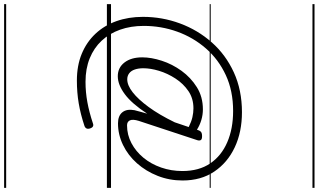

<svg xmlns="http://www.w3.org/2000/svg" viewBox="-328 -722 1550 934"><g transform="rotate(90 447.0 -255.0)"><path d="M259 -172Q259 -216 275.5 -267Q292 -318 324.5 -363Q357 -408 404 -437.5Q451 -467 512 -467Q538 -467 563.5 -459.5Q589 -452 611 -438L615 -449Q619 -457 625 -460Q631 -463 642 -463Q658 -463 661.5 -456.5Q665 -450 662 -440L568 -155Q559 -126 565.5 -112Q572 -98 590 -98Q636 -98 676.5 -119.5Q717 -141 747.5 -178Q778 -215 795 -264Q812 -313 812 -367Q812 -448 775 -502.5Q738 -557 672 -585.5Q606 -614 520 -614Q422 -614 345.5 -578.5Q269 -543 215.5 -481.5Q162 -420 134 -342Q106 -264 106 -179Q106 -116 124.5 -64Q143 -12 178 25.5Q213 63 263.5 83.5Q314 104 378 104Q428 104 477 95Q526 86 580 68Q598 61 605 82Q611 102 593 109Q536 128 483 137Q430 146 372 146Q299 146 242 122.5Q185 99 144.5 56Q104 13 83 -46Q62 -105 62 -175Q62 -269 94 -355.5Q126 -442 186 -510Q246 -578 332 -617.5Q418 -657 526 -657Q622 -657 696.5 -622Q771 -587 814.5 -522.5Q858 -458 858 -368Q858 -304 835.5 -247Q813 -190 774.5 -146.5Q736 -103 685.5 -78.5Q635 -54 580 -54Q543 -54 526 -75.5Q509 -97 516 -134Q520 -151 524.5 -166Q529 -181 533 -196Q484 -121 438 -87Q392 -53 351 -53Q309 -53 284 -85.5Q259 -118 259 -172ZM312 -177Q312 -154 318 -136Q324 -118 336.5 -108.5Q349 -99 366 -99Q395 -99 429 -125.5Q463 -152 500.5 -203Q538 -254 575 -330L598 -398Q572 -411 550 -416Q528 -421 507 -421Q459 -421 423 -396.5Q387 -372 362 -333.5Q337 -295 324.5 -253.5Q312 -212 312 -177ZM0 490H894V500H0ZM0 -20H894V0H0ZM0 -505H894V-500H0ZM0 -1010H894V-1000H0Z"/></g></svg>

Font: Playwrite AU TAS Guides
Style: Regular
Weight: 400
Designer: Veronika Burian, José Scaglione
Foundry: TypeTogether
Version: Version 1.003